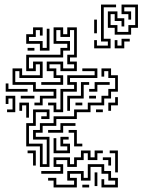

<svg xmlns="http://www.w3.org/2000/svg" viewBox="-20 -816 625 842"><path d="M131 -354V-366H155V-396H215V-414H125V-444H35V-516H77V-486H155V-534H137V-504H95V-576H245V-606H275V-624H215V-696H257V-666H275V-696H317V-564H287V-546H317V-504H245V-534H197V-516H227V-486H257V-444H161V-456H245V-474H215V-504H185V-546H257V-516H305V-534H275V-576H305V-684H287V-654H245V-684H227V-636H287V-594H257V-564H107V-516H125V-546H167V-474H65V-504H47V-456H137V-426H227V-384H167V-354ZM155 -594V-624H95V-666H125V-696H167V-660H155V-684H137V-654H107V-636H167V-606H185V-690H197V-594ZM101 -594V-606H131V-594ZM155 -84V-174H95V-276H125V-336H197V-294H161V-306H185V-324H137V-264H107V-186H167V-96H185V-204H125V-246H155V-276H215V-306H305V-336H365V-366H425V-396H455V-426H485V-474H455V-504H437V-480H425V-516H467V-486H497V-414H467V-384H437V-354H377V-324H317V-294H227V-264H167V-234H137V-216H197V-84ZM215 -324V-354H191V-366H227V-336H245V-426H305V-444H275V-486H395V-504H341V-516H407V-474H287V-456H317V-414H257V-324ZM371 -414V-426H395V-456H461V-444H407V-414ZM275 -330V-396H335V-456H371V-444H347V-384H287V-330ZM5 -414V-450H17V-426H101V-414ZM371 -384V-396H401V-384ZM11 -324V-336H35V-384H17V-360H5V-396H47V-324ZM71 -384V-396H131V-384ZM455 -330V-366H485V-390H497V-354H467V-330ZM95 -300V-354H77V-330H65V-366H107V-300ZM311 -354V-366H341V-354ZM401 -324V-336H431V-324ZM191 -234V-246H245V-276H311V-264H257V-234ZM305 -174V-234H281V-246H317V-186H341V-174ZM215 -144V-210H227V-156H275V-174H245V-216H281V-204H257V-186H287V-144ZM125 -90V-144H101V-156H137V-90ZM161 -54V-66H245V-84H215V-126H287V-96H305V-126H335V-156H377V-126H395V-156H431V-144H407V-114H365V-144H347V-114H317V-84H275V-114H227V-96H257V-54ZM485 -60V-144H461V-156H497V-60ZM455 -90V-114H431V-126H467V-90ZM215 6V-24H191V-36H227V-6H305V-24H275V-66H347V-36H365V-96H437V-66H467V-36H497V6H425V-30H437V-6H485V-24H455V-54H425V-84H377V-24H335V-54H287V-36H317V6ZM395 0V-60H407V0ZM341 6V-6H371V6ZM393 -604V-640H405V-616H453V-634H423V-796H489V-784H435V-646H465V-604ZM483 -664V-694H453V-766H495V-736H525V-700H513V-724H483V-754H465V-706H495V-676H543V-706H573V-784H525V-766H555V-730H543V-754H513V-796H585V-694H555V-664ZM393 -670V-730H405V-670ZM483 -604V-640H495V-616H513V-646H549V-634H525V-604Z"/></svg>

Font: Rubik Maze
Style: Regular
Weight: 400
Designer: Hubert and Fischer, NaN
Foundry: Hubert and Fischer, NaN
Version: Version 2.200